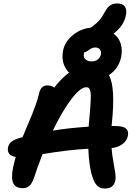

<svg xmlns="http://www.w3.org/2000/svg" viewBox="-20 -1090 793 1120"><path d="M591.8 9.8Q564 9.8 547.1 -6.6Q530.3 -22.9 518.1 -62Q500 -113.8 495.1 -222.2Q376.5 -216.3 228 -190.9Q192.4 -97.7 176.8 -48.8Q166 -19 151.1 -5.6Q136.2 7.8 113.8 7.8Q72.3 7.8 57.9 -20Q43.5 -47.9 56.2 -111.8Q60.1 -132.8 71.8 -174.8Q44.4 -178.2 33.4 -193.4Q22.5 -208.5 26.9 -231Q34.2 -266.6 85 -282.2Q89.4 -283.7 98.4 -286.1Q107.4 -288.6 111.8 -290Q120.6 -312 138.4 -354Q156.2 -396 166.5 -420.9Q176.8 -445.8 189 -480.7Q201.2 -515.6 208 -544.9Q217.8 -591.8 256.8 -591.8Q279.8 -591.8 296.9 -579.1Q336.9 -632.8 382.8 -666Q333 -717.8 348.1 -795.9Q359.4 -849.1 406.5 -886.5Q453.6 -923.8 508.8 -928.2Q510.7 -929.7 514.9 -932.6Q519 -935.5 521 -937Q546.4 -956.1 560.8 -973.1Q575.2 -990.2 590.8 -1019Q606 -1047.9 623 -1058.8Q640.1 -1069.8 664.1 -1069.8Q694.8 -1069.8 707.8 -1052.5Q720.7 -1035.2 714.8 -1002.9Q703.6 -939.9 642.1 -894Q672.4 -872.1 683.8 -836.4Q695.3 -800.8 687 -758.8Q672.9 -689.9 615.2 -651.9Q635.7 -614.7 639.4 -544.2Q643.1 -473.6 632.8 -373Q632.3 -370.1 631.8 -364Q631.3 -357.9 630.9 -355H648.9Q697.8 -355 714.6 -340.6Q731.4 -326.2 726.1 -297.9Q720.7 -269.5 695.1 -250Q669.4 -230.5 630.9 -226.1Q633.8 -186.5 641.4 -145.5Q648.9 -104.5 652.6 -79.8Q656.2 -55.2 652.8 -38.1Q644 9.8 591.8 9.8ZM469.2 -775.9Q465.3 -756.8 478 -744.4Q490.7 -731.9 515.1 -731.9Q536.1 -731.9 550.3 -742.9Q564.5 -753.9 568.8 -773.9Q571.3 -790.5 562.5 -801.8Q553.7 -813 535.2 -813Q518.1 -813 500.2 -799.6Q482.4 -786.1 475.1 -786.1H472.2Q471.7 -784.7 470.7 -781Q469.7 -777.3 469.2 -775.9ZM482.9 -581.1Q449.7 -581.1 397.7 -513.7Q345.7 -446.3 288.1 -328.1Q374 -342.8 497.1 -351.1Q497.6 -355 498 -362.5Q498.5 -370.1 499 -374Q503.4 -420.4 505.6 -449Q507.8 -477.5 509 -503.2Q510.3 -528.8 509.3 -542Q508.3 -555.2 504.9 -564.9Q501.5 -574.7 496.3 -577.9Q491.2 -581.1 482.9 -581.1Z"/></svg>

Font: Shantell Sans Normal
Style: Italic
Weight: 600
Italic angle: -11.31°
Designer: Stephen Nixon, Anya Danilova, Shantell Martin
Foundry: Arrow Type
Version: Version 1.006;[559af2be0]